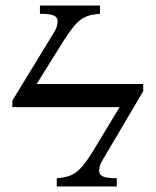

<svg xmlns="http://www.w3.org/2000/svg" viewBox="-20 -677 565 697"><path d="M25 -312V-288H414L318 -129C268 -48 245 -35 186 -30V0H404V-30C353 -30 340 -39 340 -57C340 -72 346 -86 353 -97L500 -346V-372H113L211 -529C262 -609 284 -622 343 -627V-657H125V-627C176 -627 189 -618 189 -600C189 -585 184 -572 177 -561Z"/></svg>

Font: STIX Two Math
Style: Regular
Weight: 400
Designer: Ross Mills, John Hudson & Paul Hanslow, Tiro Typeworks Ltd; with portions MicroPress Inc., with additions and correction
Foundry: Tiro Typeworks Ltd
Version: Version 2.02 b142